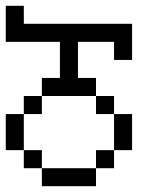

<svg xmlns="http://www.w3.org/2000/svg" viewBox="-20 -645 540 665"><path d="M125 -62.5V0H312.5V-62.5ZM125 -62.5V-125H62.5V-62.5ZM312.5 -62.5H375V-125H312.5ZM62.5 -125Q62.5 -125 62.5 -250H0Q0 -250 0 -125ZM375 -125H437.5Q437.5 -125 437.5 -250H375Q375 -250 375 -125ZM62.5 -250H125V-312.5H62.5ZM375 -250V-312.5H312.5V-250ZM125 -312.5H312.5V-375H250Q250 -375 250 -500H375V-437.5H437.5Q437.5 -437.5 437.5 -562.5H62.5V-625H0Q0 -625 0 -500H187.5Q187.5 -500 187.5 -375H125Z"/></svg>

Font: BFUnifontExMono
Style: Regular
Weight: 500
Version: Version 15.0.06